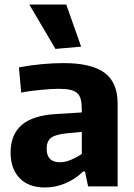

<svg xmlns="http://www.w3.org/2000/svg" viewBox="-20 -827 595 852"><path d="M180 5Q107 5 67 -36.5Q27 -78 27 -150Q27 -230 76.5 -272.5Q126 -315 229 -321L343 -328V-337Q343 -365 339 -383.5Q335 -402 323.5 -413Q312 -424 291.5 -428.5Q271 -433 238 -433Q222 -433 201.5 -431.5Q181 -430 159 -428Q137 -426 115 -423Q93 -420 74 -416L64 -528Q117 -538 167 -542.5Q217 -547 262 -547Q386 -547 444 -504Q502 -461 502 -368V0H371L357 -66H349Q314 -32 270 -13.5Q226 5 180 5ZM246 -107Q270 -107 296.5 -118.5Q323 -130 343 -144V-242L273 -235Q225 -230 206 -215Q187 -200 187 -167Q187 -107 246 -107ZM226 -610 110 -807H274L340 -620Z"/></svg>

Font: Encode Sans Narrow
Style: Bold
Weight: 700
Designer: Pablo Impallari, Andres Torresi
Foundry: Pablo Impallari, Andres Torresi
Version: Version 1.000; ttfautohint (v1.00) -l 8 -r 50 -G 200 -x 14 -